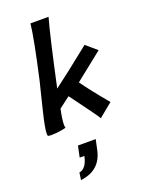

<svg xmlns="http://www.w3.org/2000/svg" viewBox="-170 -702 801 1077"><g transform="rotate(-20 231.0 -163.5)"><path d="M170 110H276L263 171Q239 284 120 298L126 255Q169 248 184 177H156ZM398 -408 462 -353 296 -221Q339 -160 425 -57L343 10Q341 1 215 -168L149 -118Q136 -59 136 -26Q136 -12 139 -8Q126 -3 86 2Q46 6 32 2Q28 1 28 -13Q28 -45 53 -146Q60 -173 72.5 -225.5Q85 -278 92 -304Q146 -545 154 -625H262Q235 -531 170 -230Q242 -283 398 -408Z"/></g></svg>

Font: GFS Neohellenic Rg
Style: Bold Italic
Weight: 700
Italic angle: -12°
Designer: Designed by Takis Katsoulidis and George D. Matthiopoulos.
Foundry: Designed by Takis Katsoulidis and George D. Matthiopoulos.
Version: Version 1.0